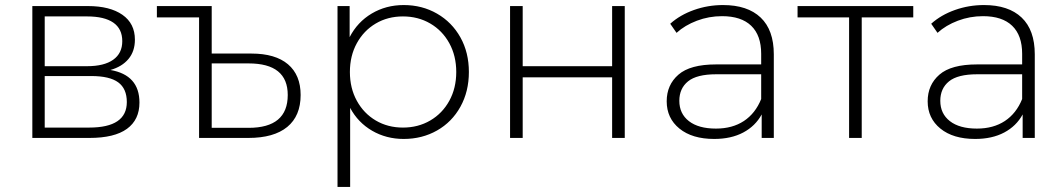

<svg xmlns="http://www.w3.org/2000/svg" viewBox="-20 -546 4211 760"><path d="M108 -522H328Q415 -522 464.5 -487.5Q514 -453 514 -389Q514 -343 488.5 -312.5Q463 -282 417 -269Q532 -249 532 -140Q532 -72 482.5 -36Q433 0 334 0H108ZM482 -142Q482 -195 448 -220Q414 -245 341 -245H157V-41H333Q482 -41 482 -142ZM464 -383Q464 -432 428.5 -456.5Q393 -481 325 -481H157V-284H325Q392 -284 428 -309.5Q464 -335 464 -383Z M1170 -170Q1170 -87 1117 -43.5Q1064 0 963 0H768V-477H601V-522H818V-334H975Q1070 -334 1120 -291.5Q1170 -249 1170 -170ZM1119 -170Q1119 -295 964 -295H818V-40H964Q1119 -40 1119 -170Z M1366 -119V194H1316V-522H1364V-399Q1395 -459 1451.5 -492.5Q1508 -526 1578 -526Q1651 -526 1710 -492Q1769 -458 1802.5 -398Q1836 -338 1836 -261Q1836 -184 1802.5 -123.5Q1769 -63 1710 -29.5Q1651 4 1578 4Q1509 4 1453 -28.5Q1397 -61 1366 -119ZM1786 -261Q1786 -325 1758.5 -375Q1731 -425 1683 -453Q1635 -481 1575 -481Q1515 -481 1467.5 -453Q1420 -425 1392.5 -375Q1365 -325 1365 -261Q1365 -197 1392.5 -147Q1420 -97 1467.5 -69Q1515 -41 1575 -41Q1635 -41 1683 -69Q1731 -97 1758.5 -147Q1786 -197 1786 -261Z M1999 -522H2049V-284H2403V-522H2453V0H2403V-240H2049V0H1999Z M2995 -93Q2970 -47 2922 -21.5Q2874 4 2807 4Q2720 4 2669.5 -37Q2619 -78 2619 -145Q2619 -210 2665.5 -250.5Q2712 -291 2814 -291H2993V-333Q2993 -406 2953.5 -444Q2914 -482 2838 -482Q2786 -482 2738.5 -464Q2691 -446 2658 -416L2633 -452Q2672 -487 2727 -506.5Q2782 -526 2842 -526Q2939 -526 2991 -476.5Q3043 -427 3043 -331V0H2995ZM2814 -37Q2879 -37 2924.5 -67Q2970 -97 2993 -154V-252H2815Q2738 -252 2703.5 -224Q2669 -196 2669 -147Q2669 -96 2707 -66.5Q2745 -37 2814 -37Z M3341 -477H3137V-522H3595V-477H3391V0H3341Z M4028 -93Q4003 -47 3955 -21.5Q3907 4 3840 4Q3753 4 3702.5 -37Q3652 -78 3652 -145Q3652 -210 3698.5 -250.5Q3745 -291 3847 -291H4026V-333Q4026 -406 3986.5 -444Q3947 -482 3871 -482Q3819 -482 3771.5 -464Q3724 -446 3691 -416L3666 -452Q3705 -487 3760 -506.5Q3815 -526 3875 -526Q3972 -526 4024 -476.5Q4076 -427 4076 -331V0H4028ZM3847 -37Q3912 -37 3957.5 -67Q4003 -97 4026 -154V-252H3848Q3771 -252 3736.5 -224Q3702 -196 3702 -147Q3702 -96 3740 -66.5Q3778 -37 3847 -37Z"/></svg>

Font: Goldbeck Next Light
Style: Regular
Weight: 300
Designer: Julieta Ulanovsky
Foundry: Julieta Ulanovsky
Version: Version 7.200